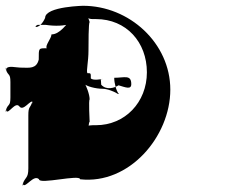

<svg xmlns="http://www.w3.org/2000/svg" viewBox="-20 -723 816 664"><path d="M57 -489C33 -489 10 -497 2 -486C2 -467 0 -502 0 -484C8 -458 16 -472 16 -439V-386C16 -353 8 -367 0 -341C0 -322 2 -357 2 -339C10 -328 33 -373 47 -355C61 -336 86 -381 94 -370C94 -351 92 -390 92 -372C84 -346 78 -357 78 -324V-141C78 -104 67 -113 58 -85C58 -66 60 -102 60 -84C70 -74 97 -121 115 -103C115 -84 257 -121 257 -103C427 -84 569 -251 569 -413C569 -574 427 -703 267 -703C277 -703 136 -702 136 -661C118 -620 90 -628 110 -637H138C204 -627 262 -642 262 -684C262 -744 214 -604 158 -604C158 -590 134 -564 142 -556C113 -556 114 -558 114 -517C106 -484 81 -489 57 -489ZM286 -548C286 -568 286 -646 290 -646C290 -650 284 -661 285 -664C285 -664 279 -662 283 -662C286 -659 292 -657 301 -657H312C417 -657 488 -577 488 -473C488 -369 412 -290 312 -290H301C296 -290 282 -289 283 -286C283 -286 281 -284 285 -284C288 -287 286 -297 290 -302C290 -302 286 -379 290 -379C290 -397 278 -427 272 -436C272 -436 266 -434 270 -434C279 -424 312 -416 334 -416C352 -416 376 -406 390 -397C390 -397 387 -398 391 -398C382 -408 375 -436 375 -454C410 -454 434 -466 434 -432C434 -412 414 -421 390 -428C376 -419 348 -410 330 -430C330 -450 324 -450 337 -450C332 -450 303 -443 294 -452C294 -470 295 -470 282 -470C278 -479 286 -510 286 -548Z"/></svg>

Font: Hussar Przerywany
Style: Regular
Weight: 400
Foundry: Cannot Into Space Fonts
Version: Version 0.982